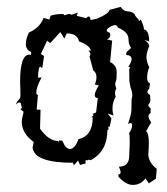

<svg xmlns="http://www.w3.org/2000/svg" viewBox="-20 -472 484 555"><path d="M182.1 -41.5Q196.3 -41.5 207 -69.8Q248 -79.1 248 -132.8L243.7 -133.3Q250 -136.7 250 -139.6Q250 -141.1 247.6 -142.6L257.8 -147L262.7 -188.5Q253.9 -189 253.9 -197.3Q253.9 -206.1 265.6 -225.1L253.9 -228Q258.8 -237.3 258.8 -249.5Q258.8 -262.2 249.5 -268.6L238.8 -308.6Q241.2 -311.5 241.2 -314.9Q241.2 -320.3 235.4 -326.7L242.2 -324.7Q242.2 -339.4 208.5 -352.5Q203.1 -375.5 172.9 -375.5L166 -360.4L154.3 -379.4L125 -347.2L116.2 -354.5L98.1 -315.9L107.4 -310.1L102.1 -274.9L96.7 -279.3Q90.8 -279.3 89.8 -247.6L100.1 -248Q85 -219.7 85 -205.6Q85 -197.8 87.9 -197.8L89.8 -198.2L85.9 -155.3L97.2 -154.8L95.7 -100.1Q121.1 -64.5 147.5 -64.5Q148.4 -62.5 149.4 -62.5Q150.9 -62.5 151.4 -66.4L160.6 -64.9Q169.4 -41.5 182.1 -41.5ZM363.8 62.5Q343.8 62.5 322.3 38.6V32.2Q328.6 32.2 328.6 25.9Q328.6 20.5 323.7 9.8Q353.5 9.8 353.5 -22Q355 -48.3 355 -64.5Q355 -82.5 353 -86.9Q361.8 -98.6 361.8 -109.9Q361.8 -116.2 357.4 -116.2Q354.5 -116.2 350.1 -113.8Q359.9 -143.1 359.9 -154.3L360.4 -184.6Q362.3 -190.4 362.3 -197.3Q362.3 -207.5 357.4 -218.8L354 -237.3L353.5 -273.4Q356.4 -274.4 356.4 -275.9Q356.4 -277.3 351.1 -279.3Q360.4 -293 360.4 -301.3Q360.4 -312 344.7 -313.5L345.7 -321.3L358.9 -333.5Q351.6 -343.8 351.6 -356.9Q351.6 -373 337.4 -383.3Q328.6 -389.6 324.5 -390.4Q320.3 -391.1 318.8 -396.5Q316.4 -399.4 312.5 -399.4Q306.6 -399.4 297.6 -394Q288.6 -388.7 288.6 -384.3Q288.6 -381.3 292.5 -378.9Q298.8 -378.9 298.8 -370.6Q298.8 -362.8 289.6 -357.9L304.2 -354.5L298.3 -292.5Q317.4 -283.7 317.4 -263.2Q317.4 -242.7 314.9 -236.3Q313 -232.9 313 -229Q313 -223.1 316.4 -215.8Q312.5 -210 312.5 -203.1Q312.5 -197.8 314.5 -192.4Q305.2 -177.2 305.2 -159.2Q305.2 -144.5 308.6 -138.2L291.5 -143.6L302.2 -129.9L296.9 -105Q294.9 -106.4 293.9 -106.4Q293 -106.4 293 -104Q293 -101.6 293.9 -97.2L290.5 -96.7Q290.5 -34.2 241.7 -8.8Q238.8 -10.3 236.8 -10.3Q234.4 -10.3 232.4 -8.3Q230.5 -9.3 229.5 -9.3Q227.1 -9.3 227.1 -5.4L227.5 0.5L211.4 4.9L205.6 -7.8L193.4 5.9L190.9 -1.5Q77.6 -1.5 74.2 -46.4L77.6 -61.5Q43 -86.4 43 -120.1Q43 -128.4 48.3 -148.9L39.6 -155.8Q43 -158.7 43 -162.1Q43 -165 41 -168Q41 -175.8 36.6 -175.8Q30.8 -175.8 25.4 -168.9Q29.3 -179.7 34.2 -183.6Q39.1 -187.5 39.1 -196.3Q39.1 -215.8 38.1 -234.9Q38.1 -314 64.5 -314L69.8 -313.5V-321.8Q54.7 -327.6 54.7 -345.7Q54.7 -358.9 63.5 -377.9Q95.2 -391.6 106 -420.4L122.6 -415.5L126.5 -426.8Q141.1 -431.6 163.6 -431.6Q163.6 -428.2 167 -428.2Q168.9 -428.2 172.9 -429.9Q176.8 -431.6 180.2 -431.6Q184.1 -431.6 187 -429.2L205.1 -435.5L201.7 -426.3L229 -419.4Q233.4 -424.3 236.3 -424.3Q241.2 -424.3 241.7 -414.1L260.7 -418Q296.4 -433.6 296.4 -443.4L328.6 -452.1Q337.4 -439 350.6 -439Q359.9 -439 369.1 -431.2Q369.6 -426.3 380.4 -416Q380.9 -411.6 382.3 -411.6Q383.8 -411.6 386.2 -415.5Q394 -403.8 396.5 -386.7Q411.1 -384.3 411.1 -352.1L397 -356.9Q409.7 -348.6 411.6 -339.4Q403.3 -318.4 403.3 -307.6Q403.3 -293 411.6 -277.3Q405.3 -264.2 405.3 -247.1Q405.3 -234.4 413.6 -230.5L411.1 -215.3Q406.2 -210.4 406.2 -206.1Q406.2 -201.2 413.6 -197.8Q414.6 -190.9 414.6 -185.5Q414.6 -175.3 411.6 -172.9Q408.7 -170.4 408.7 -168Q408.7 -164.1 415.5 -158.7L415 -145Q409.2 -142.1 409.2 -136.2Q409.2 -129.4 417 -118.2L402.3 -92.8Q410.2 -87.4 410.2 -58.6Q410.2 -44.9 408.7 -26.4Q408.7 -2.9 433.1 16.1L430.7 44.4L410.2 58.1L400.4 43.5Q387.2 62.5 363.8 62.5Z"/></svg>

Font: Truetypewriter PolyglOTT
Style: Regular
Weight: 400
Designer: Sergey Beatoff a.k.a. Sam_T
Version: Version 3.76